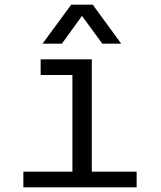

<svg xmlns="http://www.w3.org/2000/svg" viewBox="-20 -802 690 822"><path d="M290 0V-548H373V0ZM80 0V-67H565V0ZM154 -481V-548H332V-481ZM162 -615 285 -782H377L499 -615H418L331 -734L245 -615Z"/></svg>

Font: Azeret Mono Light
Style: Regular
Weight: 300
Designer: Martin Vácha
Foundry: Displaay
Version: Version 1.002